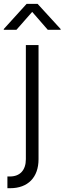

<svg xmlns="http://www.w3.org/2000/svg" viewBox="-51 -782 338 1006"><path d="M84.5 -545.9V52.2C84.5 109.9 53.2 142.6 1.5 142.6H-12.2V204.1H2.4C95.2 204.1 150.9 147.5 150.9 52.2V-545.9ZM35.2 -626 117.7 -719.7 199.2 -626H266.6V-629.9L146 -761.7H88.4L-31.2 -629.9V-626Z"/></svg>

Font: Raveo Light
Style: Regular
Weight: 300
Designer: Jakub Foglar, Rasmus Andersson (Inter)
Foundry: Jakubfoglar.com
Version: Version 1.100;Glyphs 3.2.3 (3260)